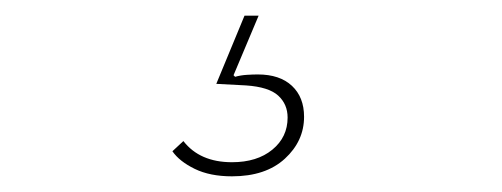

<svg xmlns="http://www.w3.org/2000/svg" viewBox="-20 -23 640 245"><path d="M276 202Q248 202 228.5 192.5Q209 183 200 170L214 157Q235 184 276 184Q308 184 327.5 168Q347 152 347 127Q347 110 335 99Q323 88 294 86L256 84L292 -3H310L278 73L280 75Q287 73 295 72.5Q303 72 309 72Q337 72 352.5 86.5Q368 101 368 126Q368 157 343.5 179.5Q319 202 276 202Z"/></svg>

Font: IBM Plex Mono Thin
Style: Italic
Weight: 100
Italic angle: -9°
Monospace: yes
Designer: Mike Abbink, Paul van der Laan, Pieter van Rosmalen
Foundry: Bold Monday
Version: Version 2.3